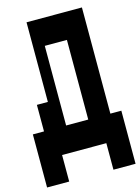

<svg xmlns="http://www.w3.org/2000/svg" viewBox="-132 -804 765 1048"><g transform="rotate(-15 250.0 -280.0)"><path d="M438 -130H500V170H375V20H125V170H0V-130H63V-280H125V-730H438ZM188 -130H313V-580H188Z"/></g></svg>

Font: 2P VHS
Style: Regular
Weight: 400
Designer: CodeMan38
Foundry: CodeMan38
Version: Version 3.000